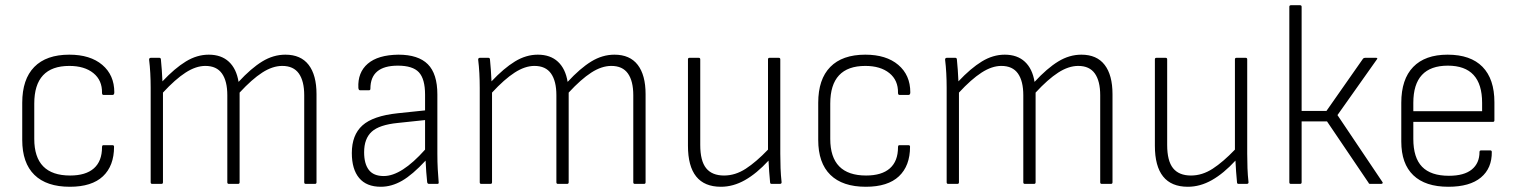

<svg xmlns="http://www.w3.org/2000/svg" viewBox="-20 -703 5795 734"><path d="M247 11Q158 11 111.5 -34.5Q65 -80 65 -168V-310Q65 -400 111 -447Q157 -494 245 -494Q325 -494 371 -455Q417 -416 417 -350Q417 -340 410 -340H376Q370 -340 370 -348Q371 -396 337 -423.5Q303 -451 245 -451Q111 -451 111 -307V-172Q111 -32 248 -32Q308 -32 339 -59.5Q370 -87 370 -140Q370 -148 375 -148H410Q416 -148 416 -142Q416 -69 373.5 -29Q331 11 247 11Z M562 0Q556 0 556 -6V-367Q556 -396 554.5 -423.5Q553 -451 550 -475Q550 -482 557 -482H589Q594 -482 595 -477Q597 -457 598.5 -436Q600 -415 601 -392Q648 -442 690.5 -468Q733 -494 778 -494Q826 -494 855 -467Q884 -440 892 -390Q940 -442 982.5 -468Q1025 -494 1071 -494Q1130 -494 1160 -455Q1190 -416 1190 -343V-6Q1190 0 1184 0H1149Q1143 0 1143 -6V-339Q1143 -393 1122.5 -422Q1102 -451 1059 -451Q1022 -451 982.5 -425.5Q943 -400 896 -349V-6Q896 0 890 0H855Q849 0 849 -6V-339Q849 -393 828.5 -422Q808 -451 765 -451Q729 -451 689.5 -425.5Q650 -400 603 -349V-6Q603 0 597 0Z M1436 11Q1381 11 1353 -22.5Q1325 -56 1325 -118Q1325 -187 1365.5 -223.5Q1406 -260 1500 -270L1605 -281V-341Q1605 -401 1581.5 -426.5Q1558 -452 1501 -452Q1396 -452 1396 -364Q1396 -358 1391 -358H1356Q1351 -358 1350 -367Q1347 -426 1386 -459.5Q1425 -493 1503 -494Q1579 -494 1615.5 -457.5Q1652 -421 1652 -342V-115Q1652 -83 1653.5 -56.5Q1655 -30 1657 -6Q1658 0 1652 0H1620Q1614 0 1613 -7Q1611 -24 1609.5 -46Q1608 -68 1607 -89Q1557 -35 1517 -12Q1477 11 1436 11ZM1372 -121Q1372 -77 1390 -53.5Q1408 -30 1447 -30Q1515 -30 1605 -131V-244L1501 -233Q1430 -226 1401 -199.5Q1372 -173 1372 -121Z M1820 0Q1814 0 1814 -6V-367Q1814 -396 1812.5 -423.5Q1811 -451 1808 -475Q1808 -482 1815 -482H1847Q1852 -482 1853 -477Q1855 -457 1856.5 -436Q1858 -415 1859 -392Q1906 -442 1948.5 -468Q1991 -494 2036 -494Q2084 -494 2113 -467Q2142 -440 2150 -390Q2198 -442 2240.5 -468Q2283 -494 2329 -494Q2388 -494 2418 -455Q2448 -416 2448 -343V-6Q2448 0 2442 0H2407Q2401 0 2401 -6V-339Q2401 -393 2380.5 -422Q2360 -451 2317 -451Q2280 -451 2240.5 -425.5Q2201 -400 2154 -349V-6Q2154 0 2148 0H2113Q2107 0 2107 -6V-339Q2107 -393 2086.5 -422Q2066 -451 2023 -451Q1987 -451 1947.5 -425.5Q1908 -400 1861 -349V-6Q1861 0 1855 0Z M2736 11Q2610 11 2610 -146V-476Q2610 -482 2616 -482H2651Q2657 -482 2657 -476V-149Q2657 -88 2679.5 -60Q2702 -32 2748 -32Q2791 -32 2831 -58Q2871 -84 2916 -131V-476Q2916 -482 2922 -482H2957Q2963 -482 2963 -476V-115Q2963 -87 2964 -60Q2965 -33 2968 -6Q2968 0 2961 0H2930Q2924 0 2924 -6Q2922 -26 2920.5 -47Q2919 -68 2918 -89Q2873 -40 2828 -14.5Q2783 11 2736 11Z M3290 11Q3201 11 3154.5 -34.5Q3108 -80 3108 -168V-310Q3108 -400 3154 -447Q3200 -494 3288 -494Q3368 -494 3414 -455Q3460 -416 3460 -350Q3460 -340 3453 -340H3419Q3413 -340 3413 -348Q3414 -396 3380 -423.5Q3346 -451 3288 -451Q3154 -451 3154 -307V-172Q3154 -32 3291 -32Q3351 -32 3382 -59.5Q3413 -87 3413 -140Q3413 -148 3418 -148H3453Q3459 -148 3459 -142Q3459 -69 3416.5 -29Q3374 11 3290 11Z M3605 0Q3599 0 3599 -6V-367Q3599 -396 3597.5 -423.5Q3596 -451 3593 -475Q3593 -482 3600 -482H3632Q3637 -482 3638 -477Q3640 -457 3641.5 -436Q3643 -415 3644 -392Q3691 -442 3733.5 -468Q3776 -494 3821 -494Q3869 -494 3898 -467Q3927 -440 3935 -390Q3983 -442 4025.5 -468Q4068 -494 4114 -494Q4173 -494 4203 -455Q4233 -416 4233 -343V-6Q4233 0 4227 0H4192Q4186 0 4186 -6V-339Q4186 -393 4165.5 -422Q4145 -451 4102 -451Q4065 -451 4025.5 -425.5Q3986 -400 3939 -349V-6Q3939 0 3933 0H3898Q3892 0 3892 -6V-339Q3892 -393 3871.5 -422Q3851 -451 3808 -451Q3772 -451 3732.5 -425.5Q3693 -400 3646 -349V-6Q3646 0 3640 0Z M4521 11Q4395 11 4395 -146V-476Q4395 -482 4401 -482H4436Q4442 -482 4442 -476V-149Q4442 -88 4464.5 -60Q4487 -32 4533 -32Q4576 -32 4616 -58Q4656 -84 4701 -131V-476Q4701 -482 4707 -482H4742Q4748 -482 4748 -476V-115Q4748 -87 4749 -60Q4750 -33 4753 -6Q4753 0 4746 0H4715Q4709 0 4709 -6Q4707 -26 4705.5 -47Q4704 -68 4703 -89Q4658 -40 4613 -14.5Q4568 11 4521 11Z M5265 -7Q5267 -5 5265.5 -2.5Q5264 0 5260 0H5218Q5213 0 5212 -4L5053 -239H4956V-6Q4956 0 4950 0H4915Q4909 0 4909 -6V-677Q4909 -683 4915 -683H4950Q4956 -683 4956 -677V-279H5051L5191 -479Q5194 -482 5199 -482H5240Q5249 -482 5243 -475L5093 -263Z M5517 11Q5429 11 5383 -33Q5337 -77 5337 -162V-310Q5337 -400 5382.5 -447Q5428 -494 5514 -494Q5602 -494 5647.5 -447.5Q5693 -401 5693 -312V-243Q5693 -237 5687 -237H5383V-172Q5383 -100 5416.5 -65.5Q5450 -31 5519 -31Q5577 -31 5606.5 -55Q5636 -79 5636 -122Q5636 -128 5642 -128H5678Q5682 -128 5683 -123Q5684 -60 5641.5 -24.5Q5599 11 5517 11ZM5383 -278H5646V-310Q5646 -452 5515 -452Q5383 -452 5383 -310Z"/></svg>

Font: Sofia Sans Semi Condensed Light
Style: Regular
Weight: 300
Designer: Botio Nikoltchev, Ani Petrova
Foundry: lettersoup
Version: Version 4.100; ttfautohint (v1.8.4.7-5d5b)